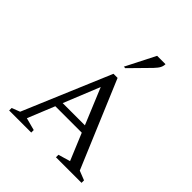

<svg xmlns="http://www.w3.org/2000/svg" viewBox="-221 -950 1088 1088"><g transform="rotate(45 323.0 -406.0)"><path d="M33 0V-20L82 -39L304 -565H337L557 -42L613 -20V0H408V-20L480 -41L413 -202H201L135 -40L210 -20V0ZM218 -244H396L306 -461ZM317 -635 407 -812H474Q474 -797 467 -783Q460 -769 441 -749L329 -635Z"/></g></svg>

Font: Spectral SC Light
Style: Regular
Weight: 300
Designer: Jean-Baptiste Levee
Foundry: Production Type
Version: Version 2.001